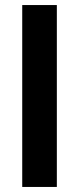

<svg xmlns="http://www.w3.org/2000/svg" viewBox="-20 -740 316 760"><path d="M68 0V-720H205V0Z"/></svg>

Font: Chivo SemiBold
Style: Regular
Weight: 600
Designer: Hector Gatti
Foundry: Omnibus-Type
Version: Version 2.002